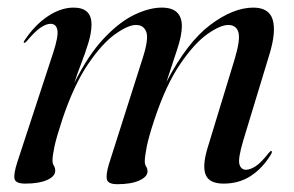

<svg xmlns="http://www.w3.org/2000/svg" viewBox="-20 -462 753 492"><path d="M259 -41 345 -311Q361.5 -361.5 355 -379.8Q348.5 -398 328.5 -398Q308 -398 274.8 -374.2Q241.5 -350.5 205.5 -297.5Q169.5 -244.5 140 -157Q124.5 -110 119.5 -86.2Q114.5 -62.5 114.5 -50.5Q114.5 -43 118 -37.5Q121.5 -32 121.5 -24.5Q121.5 -10 100.8 -0.8Q80 8.5 44.5 8.5Q20 8.5 17.2 -3.8Q14.5 -16 24.5 -47L116.5 -327.5Q130 -369 127 -385Q124 -401 109.5 -401Q99 -401 84.8 -391.8Q70.5 -382.5 48 -356Q44 -351.5 41.5 -352.5Q39.5 -353 42.5 -358Q69.5 -398.5 102.8 -420.5Q136 -442.5 168.5 -442.5Q214.5 -442.5 214.5 -399.5Q214.5 -378.5 206.5 -352.2Q198.5 -326 188 -299Q177.5 -272 170.5 -249.5Q206 -321 245.8 -363.2Q285.5 -405.5 324 -424Q362.5 -442.5 394.5 -442.5Q446 -442.5 446 -395Q446 -370.5 433.2 -333Q420.5 -295.5 406.5 -252Q459.5 -353.5 518.5 -398Q577.5 -442.5 629 -442.5Q669.5 -442.5 678.8 -411.5Q688 -380.5 670.5 -323L603.5 -102.5Q589.5 -55.5 593.5 -41.2Q597.5 -27 610.5 -27Q621 -27 635 -36Q649 -45 669 -70.5Q673.5 -76 675.5 -75Q678.5 -74 674.5 -66.5Q653 -31 622.8 -11.2Q592.5 8.5 553 8.5Q516.5 8.5 507.2 -13.8Q498 -36 511.5 -81.5L581.5 -311Q596.5 -361.5 590.8 -379.8Q585 -398 565 -398Q544.5 -398 511.2 -374.5Q478 -351 441.8 -298Q405.5 -245 376 -156.5Q361 -111.5 356 -86Q351 -60.5 351 -48.5Q351 -40.5 354.5 -35.2Q358 -30 358 -23Q358 -9 337 0.5Q316 10 281 10Q257 10 254 -2Q251 -14 259 -41Z"/></svg>

Font: Fraunces 144pt
Style: Italic
Weight: 400
Italic angle: -16°
Version: Version 1.000;[b76b70a41]